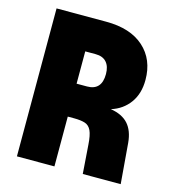

<svg xmlns="http://www.w3.org/2000/svg" viewBox="-106 -800 812 890"><g transform="rotate(15 300.0 -355.0)"><path d="M56 0V-710H294Q411 -710 475.5 -652Q540 -594 540 -496Q540 -430 507.5 -385.5Q475 -341 420 -324Q476 -315 504.5 -283Q533 -251 538 -194L554 0H372L362 -138Q359 -183 349 -204.5Q339 -226 319 -232.5Q299 -239 266 -239H236V0ZM236 -397H286Q356 -397 356 -475Q356 -512 338 -532Q320 -552 286 -552H236Z"/></g></svg>

Font: Geist Mono Black
Style: Regular
Weight: 900
Monospace: yes
Designer: Basement.studio, Andrés Briganti, Mateo Zaragoza
Foundry: Basement.studio, Vercel, Andrés Briganti, Guido Ferreyra, Mateo Zaragoza
Version: Version 1.500; ttfautohint (v1.8.4.7-5d5b)